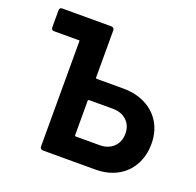

<svg xmlns="http://www.w3.org/2000/svg" viewBox="-123 -831 982 961"><g transform="rotate(20 367.5 -350.5)"><path d="M459 -316H333Q327 -316 327 -310V-128Q327 -122 333 -122H459Q505 -122 533 -149Q561 -176 561 -220Q561 -263 533 -289.5Q505 -316 459 -316ZM327 -435Q327 -429 333 -429H474Q541 -429 592.5 -402.5Q644 -376 672.5 -328Q701 -280 701 -217Q701 -153 673.5 -103.5Q646 -54 596 -27Q546 0 480 0H203Q186 0 186 -17V-580H49Q35 -580 35 -597V-684Q35 -701 49 -701H310Q327 -701 327 -684Z"/></g></svg>

Font: Barlow
Style: Bold
Weight: 700
Designer: Jeremy Tribby
Foundry: Jeremy Tribby
Version: Version 1.101 August 23, 2024